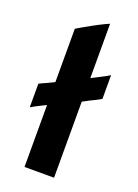

<svg xmlns="http://www.w3.org/2000/svg" viewBox="-127 -701 543 757"><g transform="rotate(20 144.0 -323.0)"><path d="M273 -357Q254 -346 224 -332L215 -327Q205 -322 200 -319V0H76V-260Q67 -255 54 -249Q35 -240 15 -228V-327Q26 -333 47 -342Q67 -351 76 -356V-580Q83 -584 100 -594Q168 -633 200 -646V-418L208 -422L212 -424Q260 -448 273 -457Z"/></g></svg>

Font: Tajawal
Style: Bold
Weight: 700
Designer: Boutros Fonts
Foundry: Created by Boutros International 2017
Version: Version 1.700